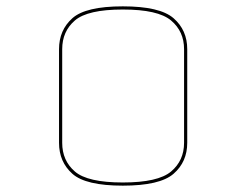

<svg xmlns="http://www.w3.org/2000/svg" viewBox="-20 -662 777 605"><path d="M570 -212Q570 -152 527 -114.5Q484 -77 367 -77Q250 -77 208 -114.5Q166 -152 166 -212V-507Q166 -567 208 -604.5Q250 -642 367 -642Q484 -642 527 -604.5Q570 -567 570 -507ZM176 -212Q176 -156 216 -121.5Q256 -87 367 -87Q478 -87 519 -121.5Q560 -156 560 -212V-507Q560 -563 519 -597.5Q478 -632 367 -632Q256 -632 216 -597.5Q176 -563 176 -507Z"/></svg>

Font: Bungee Hairline
Style: Regular
Weight: 400
Designer: David Jonathan Ross
Foundry: David Jonathan Ross
Version: Version 1.000;PS 1.0;hotconv 1.0.72;makeotf.lib2.5.5900